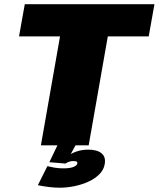

<svg xmlns="http://www.w3.org/2000/svg" viewBox="-20 -695 758 918"><path d="M175.5 0H404L495.5 -521H691L718.5 -675H98.5L71 -521H267ZM265 202.5Q300.5 202.5 336.5 195Q372.5 187.5 403.5 173.2Q434.5 159 455.2 138Q476 117 480.5 90.5Q487 56 465.8 38.2Q444.5 20.5 402.5 20.5Q370.5 20.5 344.5 29.8Q318.5 39 303.5 52.5L293.5 87Q298.5 82.5 309 78.8Q319.5 75 329.5 75Q341.5 75 346.2 77.5Q351 80 349.5 87Q348 96.5 331.2 103.2Q314.5 110 282.5 110Q260 110 240 106.5Q220 103 206.5 99.5L161 190.5Q187 196 214.2 199.2Q241.5 202.5 265 202.5ZM293.5 87 341 0H254.5L216 80.5Z"/></svg>

Font: Anybody Black
Style: Italic
Weight: 900
Italic angle: -10°
Designer: Tyler Finck
Foundry: Etcetera Type Company
Version: Version 1.113;gftools[0.9.25]